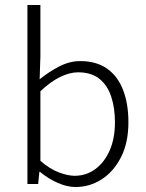

<svg xmlns="http://www.w3.org/2000/svg" viewBox="-20 -738 584 770"><path d="M283 12Q249 12 211.5 -4.5Q174 -21 140 -49H138L133 0H90V-718H142V-512L139 -420Q176 -450 217.5 -471.5Q259 -493 302 -493Q366 -493 409 -463Q452 -433 473.5 -377.5Q495 -322 495 -248Q495 -166 465.5 -108Q436 -50 388 -19Q340 12 283 12ZM279 -33Q326 -33 362.5 -60Q399 -87 420 -135Q441 -183 441 -248Q441 -305 426 -350.5Q411 -396 378.5 -422Q346 -448 293 -448Q259 -448 220.5 -429Q182 -410 142 -372V-93Q180 -60 216.5 -46.5Q253 -33 279 -33Z"/></svg>

Font: Assistant ExtraLight Light
Style: Regular
Weight: 300
Version: Version 3.000